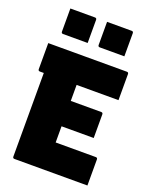

<svg xmlns="http://www.w3.org/2000/svg" viewBox="-169 -1025 887 1116"><g transform="rotate(20 275.0 -466.5)"><path d="M62 0Q51 0 51 -11V-528H27Q16 -528 16 -539V-700H502Q513 -700 513 -689V-528H254V-429H442Q453 -429 453 -418V-272H254V-172H502Q513 -172 513 -161V0ZM68 -933H220Q231 -933 231 -922V-779H79Q68 -779 68 -790ZM295 -933H447Q458 -933 458 -922V-779H306Q295 -779 295 -790Z"/></g></svg>

Font: Recursive Sn Lnr St Blk
Style: Regular
Weight: 900
Version: Version 1.079;hotconv 1.0.112;makeotfexe 2.5.65598; ttfautoh